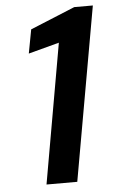

<svg xmlns="http://www.w3.org/2000/svg" viewBox="-52 -736 455 771"><g transform="rotate(-5 176.0 -350.0)"><path d="M104 0 203 -563 79 -530 97 -626 277 -700H352L228 0Z"/></g></svg>

Font: DM Sans 20pt SemiBold
Style: Italic
Weight: 600
Italic angle: -10°
Version: Version 4.004;gftools[0.9.30]